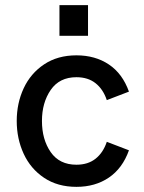

<svg xmlns="http://www.w3.org/2000/svg" viewBox="-20 -717 559 746"><path d="M45 -247Q45 -316 72 -374Q99 -432 151.5 -467Q204 -502 277 -502Q350 -502 403 -466.5Q456 -431 481 -361L395 -328Q381 -370 351.5 -393.5Q322 -417 277 -417Q211 -417 177 -367.5Q143 -318 143 -247Q143 -175 177 -126Q211 -77 277 -77Q322 -77 351.5 -100.5Q381 -124 395 -166L481 -133Q456 -63 403 -27Q350 9 277 9Q204 9 151.5 -26Q99 -61 72 -119.5Q45 -178 45 -247ZM211 -697H322V-578H211Z"/></svg>

Font: Hanken Grotesk Medium
Style: Regular
Weight: 500
Designer: Alfredo Marco Pradil
Foundry: Hanken Design Co.
Version: Version 3.014